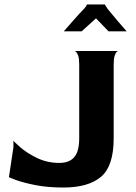

<svg xmlns="http://www.w3.org/2000/svg" viewBox="-20 -828 609 858"><path d="M263 10Q194 10 140 -0.5Q86 -11 53 -23Q20 -35 20 -37L40 -170V-200Q40 -197 70 -170.5Q100 -144 145.5 -122Q191 -100 245 -100Q290 -100 312 -126Q334 -152 334 -210V-540Q334 -566 329.5 -579Q325 -592 319 -597Q313 -602 313 -600H509Q509 -602 503 -597.5Q497 -593 492.5 -579.5Q488 -566 488 -539V-210Q488 -86 431.5 -38Q375 10 263 10ZM546 -688H465L409 -746L345 -688H265Q275 -699 305 -733.5Q335 -768 354 -787Q363 -797 365.5 -801.5Q368 -806 368 -808H449Q449 -807 451.5 -802.5Q454 -798 462 -787Q472 -774 503.5 -737Q535 -700 546 -688Z"/></svg>

Font: Red Rose Bold
Style: Regular
Weight: 700
Designer: jaikishan Patel
Version: Version 1.000